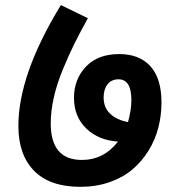

<svg xmlns="http://www.w3.org/2000/svg" viewBox="-20 -720 686 750"><path d="M445.8 -508.8Q524.9 -508.8 567.9 -460.9Q610.8 -413.1 610.8 -319.8Q610.8 -268.1 598.1 -220Q585.4 -171.9 559.3 -130.1Q533.2 -88.4 496.1 -57.1Q459 -25.9 407 -8.1Q355 9.8 293.9 9.8Q174.8 9.8 113.3 -52.7Q51.8 -115.2 51.8 -228Q51.8 -428.7 217.8 -700.2L323.2 -648.9Q292 -592.3 270 -547.9Q248 -503.4 225.1 -447.8Q202.1 -392.1 190.2 -339.1Q178.2 -286.1 178.2 -237.8Q178.2 -95.2 299.8 -95.2Q385.3 -95.2 440.9 -167Q366.2 -171.4 317.6 -217.5Q269 -263.7 269 -337.9Q269 -410.6 315.7 -459.7Q362.3 -508.8 445.8 -508.8ZM480 -243.2Q493.2 -290 493.2 -329.1Q493.2 -410.2 442.9 -410.2Q415.5 -410.2 400.1 -390.6Q384.8 -371.1 384.8 -339.8Q384.8 -298.8 411.1 -274.9Q437.5 -251 480 -243.2Z"/></svg>

Font: FiraGO SemiBold
Style: Italic
Weight: 600
Italic angle: -8°
Designer: bBox Type GmbH
Foundry: bBox Type GmbH
Version: Version 1.001;PS 001.001;hotconv 1.0.88;makeotf.lib2.5.64775